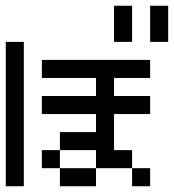

<svg xmlns="http://www.w3.org/2000/svg" viewBox="-20 -645 602 665"><path d="M0 -62.5V-125H62.5V-62.5ZM0 -125V-187.5H62.5V-125ZM0 -187.5V-250H62.5V-187.5ZM0 -250V-312.5H62.5V-250ZM0 -312.5V-375H62.5V-312.5ZM0 -375V-437.5H62.5V-375ZM125 -62.5V-125H187.5V-62.5ZM187.5 -125V-187.5H250V-125ZM250 -125V-187.5H312.5V-125ZM187.5 0V-62.5H250V0ZM250 0V-62.5H312.5V0ZM312.5 -62.5V-125H375V-62.5ZM312.5 -125V-187.5H375V-125ZM312.5 -187.5V-250H375V-187.5ZM312.5 -250V-312.5H375V-250ZM312.5 -312.5V-375H375V-312.5ZM312.5 -375V-437.5H375V-375ZM125 -250V-312.5H187.5V-250ZM187.5 -250V-312.5H250V-250ZM250 -250V-312.5H312.5V-250ZM375 -250V-312.5H437.5V-250ZM437.5 -250V-312.5H500V-250ZM125 -375V-437.5H187.5V-375ZM187.5 -375V-437.5H250V-375ZM250 -375V-437.5H312.5V-375ZM375 -375V-437.5H437.5V-375ZM437.5 -375V-437.5H500V-375ZM0 -437.5V-500H62.5V-437.5ZM0 0V-62.5H62.5V0ZM375 -62.5V-125H437.5V-62.5ZM437.5 0V-62.5H500V0ZM375 -562.5V-625H437.5V-562.5ZM375 -500V-562.5H437.5V-500ZM500 -562.5V-625H562.5V-562.5ZM500 -500V-562.5H562.5V-500Z"/></svg>

Font: AprilSans
Style: Regular
Weight: 400
Designer: typesprite
Version: Version 1.001;PS 001.001;hotconv 1.0.88;makeotf.lib2.5.64775